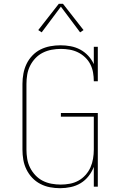

<svg xmlns="http://www.w3.org/2000/svg" viewBox="-20 -981 640 1009"><path d="M296 8Q269 8 242.5 3Q216 -2 192 -14.5Q168 -27 149.5 -46.5Q131 -66 119 -90.5Q107 -115 102.5 -141.5Q98 -168 98 -195V-540Q98 -567 103 -594Q108 -621 119.5 -645Q131 -669 150 -689Q169 -709 193 -721Q217 -733 244 -738Q271 -743 298 -743Q325 -743 351.5 -738Q378 -733 401.5 -720.5Q425 -708 443.5 -688Q462 -668 473 -644V-735H494V-554H473Q473 -577 469 -600Q465 -623 454.5 -643.5Q444 -664 427 -680Q410 -696 389.5 -706Q369 -716 346 -720Q323 -724 300 -724Q276 -724 251.5 -719.5Q227 -715 205 -704Q183 -693 166 -675Q149 -657 138 -635Q127 -613 123 -588.5Q119 -564 119 -540V-195Q119 -171 123 -146.5Q127 -122 138 -100Q149 -78 166 -60Q183 -42 204.5 -31Q226 -20 250.5 -15.5Q275 -11 299 -11Q323 -11 347 -15.5Q371 -20 392 -31.5Q413 -43 429.5 -61.5Q446 -80 455.5 -101.5Q465 -123 469 -147Q473 -171 473 -195V-368H300V-387H494V0H473V-104Q463 -78 445.5 -55.5Q428 -33 404 -18.5Q380 -4 352 2Q324 8 296 8ZM199 -811 181 -823 289 -961H311L419 -823L401 -811L300 -946Z"/></svg>

Font: Iosevka Curly Slab ThEx
Style: Regular
Weight: 100
Width: 7
Monospace: yes
Designer: Belleve Invis
Foundry: Belleve Invis
Version: Version 11.1.0; ttfautohint (v1.8.3)